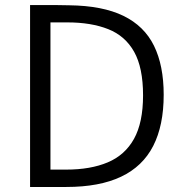

<svg xmlns="http://www.w3.org/2000/svg" viewBox="-20 -743 726 763"><path d="M99.5 -723Q102 -723 117.8 -722.8Q133.5 -722.5 156.8 -722.8Q180 -723 205.8 -722.8Q231.5 -722.5 254.5 -722Q387.5 -720.5 470.5 -680Q553.5 -639.5 592 -561Q630.5 -482.5 630.5 -366.5Q630.5 -244.5 588.8 -163Q547 -81.5 461.2 -40.8Q375.5 0 243.5 0H99.5ZM180.5 -654V-69H243Q340 -69 408.2 -97.8Q476.5 -126.5 512.5 -191.2Q548.5 -256 548.5 -364Q548.5 -474 513 -537.2Q477.5 -600.5 410 -627.2Q342.5 -654 247.5 -654Z"/></svg>

Font: Public Sans Thin Light
Style: Regular
Weight: 300
Version: Version 1.007